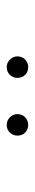

<svg xmlns="http://www.w3.org/2000/svg" viewBox="214 -920 104 572"><g transform="rotate(90 266.0 -634.0)"><path d="M180 -602Q167 -602 157.5 -611.5Q148 -621 148 -634Q148 -648 157.5 -657Q167 -666 180 -666Q194 -666 203 -657Q212 -648 212 -634Q212 -621 203 -611.5Q194 -602 180 -602ZM352 -602Q339 -602 329.5 -611.5Q320 -621 320 -634Q320 -648 329.5 -657Q339 -666 352 -666Q366 -666 375 -657Q384 -648 384 -634Q384 -621 375 -611.5Q366 -602 352 -602Z"/></g></svg>

Font: SourceSans3VF
Style: Regular
Weight: 200
Designer: Paul D. Hunt
Foundry: Adobe
Version: Version 3.052;hotconv 1.1.0;makeotfexe 2.6.0